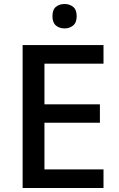

<svg xmlns="http://www.w3.org/2000/svg" viewBox="-20 -939 595 959"><path d="M93 0V-714H497V-621H202V-418H479V-326H202V-93H497V0ZM303 -919Q327 -919 345 -905Q363 -891 363 -858Q363 -826 345 -811.5Q327 -797 303 -797Q277 -797 259.5 -811.5Q242 -826 242 -858Q242 -891 259.5 -905Q277 -919 303 -919Z"/></svg>

Font: Noto Sans Symbols Medium
Style: Regular
Weight: 500
Version: Version 2.002